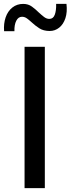

<svg xmlns="http://www.w3.org/2000/svg" viewBox="-23 -965 362 985"><path d="M103 -725H207V0H103ZM232 -806Q200 -806 178.5 -820Q157 -834 140 -850Q128 -861 116 -870Q104 -879 90 -879Q71 -879 60.5 -858.5Q50 -838 51 -805H-2Q-5 -844 6 -876Q17 -908 40.5 -926.5Q64 -945 96 -945Q122 -945 141 -931Q160 -917 176 -901Q190 -888 203 -878Q216 -868 230 -868Q250 -868 258 -889.5Q266 -911 265 -945H318Q323 -903 312.5 -871.5Q302 -840 280.5 -823Q259 -806 232 -806Z"/></svg>

Font: Reem Kufi
Style: Regular
Weight: 400
Designer: Khaled Hosny
Version: Version 1.6